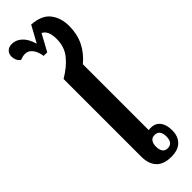

<svg xmlns="http://www.w3.org/2000/svg" viewBox="-362 -1016 1022 1022"><g transform="rotate(-45 149.0 -505.0)"><path d="M204 8Q147 8 119 -22Q91 -52 91 -106V-691Q150 -726 183 -767.5Q216 -809 216 -868Q216 -931 181 -947L130 -853H103Q98 -888 81.5 -909.5Q65 -931 40 -931Q31 -931 20.5 -928.5Q10 -926 3 -923Q-10 -932 -15.5 -945Q-21 -958 -21 -971Q-21 -992 -8 -1005Q5 -1018 28 -1018Q59 -1018 84 -995Q109 -972 123 -925L174 -1018Q248 -1013 280 -972Q312 -931 312 -869Q312 -808 288 -759.5Q264 -711 219 -674V-178Q222 -179 229.5 -179.5Q237 -180 244 -179Q273 -177 290 -153.5Q307 -130 307 -89Q307 -44 281 -18Q255 8 204 8ZM222 -38Q262 -38 262 -88Q262 -111 252.5 -124.5Q243 -138 222 -138Q203 -138 193.5 -124.5Q184 -111 184 -88Q184 -65 193.5 -51.5Q203 -38 222 -38Z"/></g></svg>

Font: Noto Serif Thai ExtraCondensed
Style: Bold
Weight: 700
Width: 2
Designer: Monotype Design Team
Foundry: Monotype Imaging Inc.
Version: Version 2.002; ttfautohint (v1.8.4.7-5d5b)